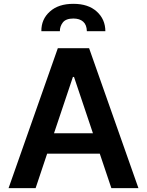

<svg xmlns="http://www.w3.org/2000/svg" viewBox="-20 -978 764 998"><path d="M280.5 -727.3H443.2L699.6 0H558.9L498.6 -179.3H225.1L165.1 0H24.5ZM239.7 -918.3Q283.7 -958.1 361.5 -958.1Q438.6 -958.1 482.6 -918.3Q527.3 -878.2 527.7 -815.7H431.5Q430.8 -849.1 412.3 -865.4Q393.8 -881.7 361.5 -881.7Q322.8 -881.7 306.8 -861.5Q290.8 -840.6 291.2 -815.7H195Q194.2 -878.2 239.7 -918.3ZM260.7 -285.2H463.1L364.7 -578.1H359Z"/></svg>

Font: Inter P Semi Bold
Style: Regular
Weight: 600
Designer: Rasmus Andersson
Foundry: rsms
Version: Version 3.018;git-588b23468